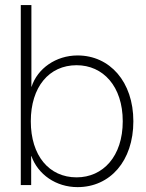

<svg xmlns="http://www.w3.org/2000/svg" viewBox="-20 -748 592 776"><path d="M293.5 8.3C424.8 8.3 519 -97.2 519 -257.8C519 -417.5 423.8 -523.9 293.5 -523.9C206.1 -523.9 131.3 -471.2 107.4 -397H106.9V-727.5H64V0H106V-117.2H106.9C133.3 -43 206.1 8.3 293.5 8.3ZM289.6 -31.2C178.2 -31.2 104.5 -119.1 104.5 -257.8C104.5 -396.5 178.2 -484.4 289.6 -484.4C396.5 -484.4 476.1 -399.4 476.1 -257.8C476.1 -116.2 396.5 -31.2 289.6 -31.2Z"/></svg>

Font: Raveo Display Display ExLight
Style: Regular
Weight: 200
Designer: Jakub Foglar, Rasmus Andersson (Inter)
Foundry: Jakubfoglar.com
Version: Version 1.100;Glyphs 3.2.3 (3260)